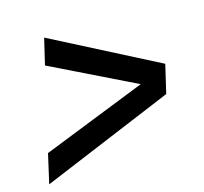

<svg xmlns="http://www.w3.org/2000/svg" viewBox="-86 -697 796 749"><g transform="rotate(-15 312.0 -322.0)"><path d="M128 -495 153 -601 583 -380 556 -265 24 -43 51 -162 470 -328Z"/></g></svg>

Font: CBA Beacon Sans Bold
Style: Italic
Weight: 700
Italic angle: -13°
Designer: Wei Huang
Foundry: Wei Huang
Version: Version 1.002